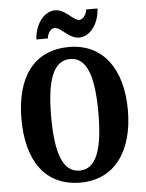

<svg xmlns="http://www.w3.org/2000/svg" viewBox="-61 -978 790 1037"><g transform="rotate(-5 333.5 -459.5)"><path d="M395 -771C454 -771 503 -837 506 -919H445C442 -892 423 -866 404 -866C369 -866 334 -929 276 -929C216 -929 167 -862 163 -781H225C228 -808 244 -834 266 -834C302 -834 337 -771 395 -771ZM334 10C519 10 622 -137 622 -358C622 -580 519 -725 335 -725C139 -725 45 -580 45 -359C45 -137 139 10 334 10ZM334 -55C241 -55 206 -167 206 -358C206 -549 241 -660 335 -660C428 -660 462 -549 462 -358C462 -167 428 -55 334 -55Z"/></g></svg>

Font: Noto Serif Thai ExtraCondensed ExtraBold
Style: Regular
Weight: 800
Width: 2
Designer: Monotype Design Team
Foundry: Monotype Imaging Inc.
Version: Version 2.002